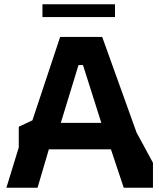

<svg xmlns="http://www.w3.org/2000/svg" viewBox="-20 -880 747 900"><path d="M10 0 68 -189V-286L132 -316L262 -707H459L620 -259L697 -117V0H560L500 -180H209L156 0ZM265 -304H455L369 -575H348ZM179 -800V-860H519V-800Z"/></svg>

Font: Rowdies Light
Style: Regular
Weight: 300
Designer: Jaikishan Patel
Version: Version 1.000; ttfautohint (v1.8.3)